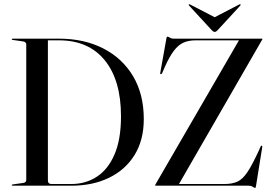

<svg xmlns="http://www.w3.org/2000/svg" viewBox="-20 -884 1292 914"><path d="M36 -3Q36 -5.5 40 -6L89.5 -13Q105 -15 105 -26.5V-672.5Q105 -684.5 89 -687L40 -694Q36 -695 36 -697.5Q36 -700 40 -700H260Q381 -700 472 -653.2Q563 -606.5 613.8 -520.8Q664.5 -435 664.5 -317Q664.5 -217.5 620.8 -146.5Q577 -75.5 499.2 -37.8Q421.5 0 319.5 0H40Q36 0 36 -3ZM319.5 -8Q387.5 -8 441 -42.8Q494.5 -77.5 525.2 -149Q556 -220.5 556 -330.5Q556 -502 478.8 -597Q401.5 -692 260.5 -692H208V-25.5Q208 -8 225 -8ZM1228.5 -696 832 -8H1048Q1085.5 -8 1110.5 -19.5Q1135.5 -31 1158.2 -65.2Q1181 -99.5 1212.5 -168L1221 -187Q1223 -191.5 1226 -190.5Q1229 -189.5 1228.5 -184.5L1198.5 2.5Q1197.5 10.5 1194 10.5Q1191 10.5 1183 5.2Q1175 0 1164 0H721.5Q718.5 0 718.5 -2.5Q718.5 -3 720 -6L1117.5 -692H911.5Q877.5 -692 853.2 -681Q829 -670 808.2 -643Q787.5 -616 765.5 -567.5L752 -536Q749 -530 744.5 -531Q741.5 -531.5 743 -538L772.5 -703Q773.5 -709.5 777.5 -709.5Q781.5 -709.5 788.5 -704.8Q795.5 -700 805.5 -700H1227.5Q1229.5 -700 1229.5 -698.5Q1229.5 -697.5 1228.5 -696ZM1017.5 -742Q1008.5 -732 1002 -732Q995.5 -732 986.5 -742L880.5 -857Q877 -861.5 879.5 -863.5Q881 -865 886 -862L1002 -802L1117.5 -862Q1122.5 -865 1124.5 -863.5Q1127 -861 1123.5 -857Z"/></svg>

Font: Fraunces144ptRegular
Style: Regular
Weight: 400
Version: Version 1.000;[0bf87f6ff]